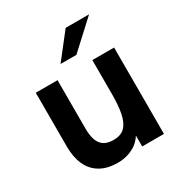

<svg xmlns="http://www.w3.org/2000/svg" viewBox="-166 -818 897 949"><g transform="rotate(-30 282.0 -343.5)"><path d="M235 9.8Q174.8 9.8 134.6 -14.1Q94.4 -38 74.8 -81.8Q55.2 -125.6 55.2 -185.2V-493H179.4V-215.8Q179.4 -181.8 187.4 -155.3Q195.4 -128.8 215.6 -113.6Q235.8 -98.4 272.2 -98.4Q316.2 -98.4 338.7 -123Q361.2 -147.6 369.6 -192.4Q378 -237.2 378 -297.2V-493H502.2V0H378V-106.8L395.4 -96.6Q372.6 -39.8 329.9 -15Q287.2 9.8 235 9.8ZM232.2 -554.8 343.6 -697H477.2L322.8 -554.8Z"/></g></svg>

Font: Hanken Grotesk
Style: Regular
Weight: 400
Designer: Alfredo Marco Pradil
Foundry: Hanken Design Co.
Version: Version 3.013